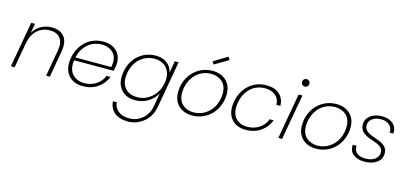

<svg xmlns="http://www.w3.org/2000/svg" viewBox="-79 -1349 4696 2209"><g transform="rotate(15 2268.5 -244.5)"><path d="M453.1 0 508.8 -314.9Q525.9 -412.1 486.1 -463.6Q446.3 -515.1 361.8 -515.1Q277.8 -515.1 216.6 -462.9Q155.3 -410.6 132.8 -309.1L78.1 0H33.2L129.9 -543H174.8L154.8 -429.2Q188.5 -489.7 247.6 -522Q306.6 -554.2 376 -554.2Q422.4 -554.2 458.7 -540.3Q495.1 -526.4 520.8 -497.3Q546.4 -468.3 554.7 -423.6Q563 -378.9 553.2 -317.9L497.1 0Z M980.5 -512.2Q923.3 -512.2 871.8 -488.5Q820.3 -464.8 779.8 -413.3Q739.3 -361.8 724.6 -290H1151.4Q1162.6 -347.2 1154.3 -388.9Q1146 -430.7 1120.1 -458Q1094.2 -485.4 1058.6 -498.8Q1022.9 -512.2 980.5 -512.2ZM1172.4 -178.2Q1140.6 -95.2 1065.9 -43.7Q991.2 7.8 890.6 7.8Q774.4 7.8 713.9 -68.1Q653.3 -144 675.8 -272Q690.9 -356.9 736.3 -420.4Q781.7 -483.9 846.9 -516.8Q912.1 -549.8 988.8 -549.8Q1047.9 -549.8 1093.3 -529.8Q1138.7 -509.8 1164.1 -476.1Q1189.5 -442.4 1198.7 -399.4Q1208 -356.4 1199.7 -309.1Q1194.3 -275.9 1187.5 -254.9H718.8Q702.6 -147 755.1 -88.9Q807.6 -30.8 897.5 -30.8Q976.6 -30.8 1038.1 -70.8Q1099.6 -110.8 1125.5 -178.2Z M1300.8 -272Q1322.8 -398.9 1409.4 -474.4Q1496.1 -549.8 1612.8 -549.8Q1697.8 -549.8 1750.5 -508.3Q1803.2 -466.8 1815.4 -401.9L1840.3 -543H1885.7L1786.6 17.1Q1766.1 129.9 1683.6 198Q1601.1 266.1 1495.6 266.1Q1394 266.1 1335.4 217.3Q1276.9 168.5 1271.5 85H1316.4Q1323.7 149.9 1371.8 188.5Q1419.9 227.1 1502.4 227.1Q1589.8 227.1 1657.5 169.9Q1725.1 112.8 1741.7 17.1L1769.5 -142.1Q1734.4 -76.7 1666.7 -34.4Q1599.1 7.8 1513.7 7.8Q1398.4 7.8 1338.6 -68.8Q1278.8 -145.5 1300.8 -272ZM1792.5 -272Q1811.5 -378.9 1759.8 -445.1Q1708 -511.2 1611.3 -511.2Q1511.7 -511.2 1438.7 -447Q1365.7 -382.8 1346.7 -272Q1327.6 -161.1 1377.2 -96.7Q1426.8 -32.2 1526.4 -32.2Q1623.5 -32.2 1698.5 -97.9Q1773.4 -163.6 1792.5 -272Z M2515.6 -331.1Q2515.6 -262.2 2491.2 -199.7Q2466.8 -137.2 2424.6 -91.6Q2382.3 -45.9 2322 -19Q2261.7 7.8 2193.4 7.8Q2091.8 7.8 2030 -51Q1968.3 -109.9 1968.3 -210.9Q1968.3 -303.2 2009.3 -380.6Q2050.3 -458 2124.8 -503.9Q2199.2 -549.8 2290.5 -549.8Q2391.6 -549.8 2453.6 -491.2Q2515.6 -432.6 2515.6 -331.1ZM2014.6 -213.9Q2014.6 -168.5 2029.3 -132.8Q2043.9 -97.2 2069.6 -75.2Q2095.2 -53.2 2128.2 -42Q2161.1 -30.8 2199.2 -30.8Q2277.3 -30.8 2339.8 -72.3Q2402.3 -113.8 2435.8 -181.6Q2469.2 -249.5 2469.2 -329.1Q2469.2 -374.5 2454.3 -410.2Q2439.5 -445.8 2413.6 -467.8Q2387.7 -489.7 2354.5 -501Q2321.3 -512.2 2283.2 -512.2Q2224.1 -512.2 2173.1 -487.8Q2122.1 -463.4 2087.9 -422.4Q2053.7 -381.3 2034.2 -327.1Q2014.6 -272.9 2014.6 -213.9ZM2423.3 -754.9 2445.3 -720.2 2282.2 -623 2260.3 -654.8Z M2618.2 -272Q2633.3 -356.4 2678.7 -420.2Q2724.1 -483.9 2789.1 -516.8Q2854 -549.8 2930.2 -549.8Q3032.7 -549.8 3088.9 -499Q3145 -448.2 3146 -361.8H3099.1Q3098.6 -431.2 3050.5 -471.7Q3002.4 -512.2 2922.9 -512.2Q2863.3 -512.2 2811 -486.8Q2758.8 -461.4 2718.3 -406Q2677.7 -350.6 2664.1 -272Q2654.3 -210.4 2662.8 -165Q2671.4 -119.6 2696.8 -89.8Q2722.2 -60.1 2758.1 -45.4Q2793.9 -30.8 2837.9 -30.8Q2918 -30.8 2979.2 -70.8Q3040.5 -110.8 3066.9 -181.2H3114.7Q3082.5 -95.7 3007.6 -43.9Q2932.6 7.8 2831.1 7.8Q2715.3 7.8 2655.5 -67.9Q2595.7 -143.6 2618.2 -272Z M3218.8 0 3315.4 -543H3360.4L3263.7 0ZM3390.4 -661.9Q3377.4 -648.9 3359.4 -648.9Q3341.3 -648.9 3328.4 -661.9Q3315.4 -674.8 3315.4 -693.8Q3315.4 -712.9 3328.4 -725.3Q3341.3 -737.8 3359.4 -737.8Q3377.4 -737.8 3390.4 -725.3Q3403.3 -712.9 3403.3 -693.8Q3403.3 -674.8 3390.4 -661.9Z M3990.7 -331.1Q3990.7 -262.2 3966.3 -199.7Q3941.9 -137.2 3899.7 -91.6Q3857.4 -45.9 3797.1 -19Q3736.8 7.8 3668.5 7.8Q3566.9 7.8 3505.1 -51Q3443.4 -109.9 3443.4 -210.9Q3443.4 -303.2 3484.4 -380.6Q3525.4 -458 3599.9 -503.9Q3674.3 -549.8 3765.6 -549.8Q3866.7 -549.8 3928.7 -491.2Q3990.7 -432.6 3990.7 -331.1ZM3489.7 -213.9Q3489.7 -168.5 3504.4 -132.8Q3519 -97.2 3544.7 -75.2Q3570.3 -53.2 3603.3 -42Q3636.2 -30.8 3674.3 -30.8Q3752.4 -30.8 3814.9 -72.3Q3877.4 -113.8 3910.9 -181.6Q3944.3 -249.5 3944.3 -329.1Q3944.3 -374.5 3929.4 -410.2Q3914.6 -445.8 3888.7 -467.8Q3862.8 -489.7 3829.6 -501Q3796.4 -512.2 3758.3 -512.2Q3699.2 -512.2 3648.2 -487.8Q3597.2 -463.4 3563 -422.4Q3528.8 -381.3 3509.3 -327.1Q3489.7 -272.9 3489.7 -213.9Z M4447.3 -144Q4447.3 -74.2 4390.6 -33.2Q4334 7.8 4244.1 7.8Q4160.2 7.8 4110.6 -32Q4061 -71.8 4066.9 -146H4111.8Q4107.4 -92.8 4142.6 -61.3Q4177.7 -29.8 4247.1 -29.8Q4317.9 -29.8 4359.9 -61.5Q4401.9 -93.3 4401.9 -143.1Q4401.9 -165 4392.1 -182.4Q4382.3 -199.7 4366 -211.2Q4349.6 -222.7 4328.1 -231.9Q4306.6 -241.2 4283.2 -249.3Q4259.8 -257.3 4236.1 -266.1Q4212.4 -274.9 4190.9 -286.6Q4169.4 -298.3 4153.1 -313.5Q4136.7 -328.6 4127 -351.3Q4117.2 -374 4117.2 -402.8Q4117.2 -467.8 4171.9 -508.8Q4226.6 -549.8 4309.1 -549.8Q4362.3 -549.8 4404.1 -530.5Q4445.8 -511.2 4467.5 -474.4Q4489.3 -437.5 4482.9 -390.1H4439Q4446.3 -445.8 4407.2 -479.5Q4368.2 -513.2 4305.2 -513.2Q4243.7 -513.2 4202.9 -483.4Q4162.1 -453.6 4162.1 -403.8Q4162.1 -380.4 4171.9 -362.1Q4181.6 -343.8 4198.2 -331.8Q4214.8 -319.8 4236.1 -310.1Q4257.3 -300.3 4281 -292Q4304.7 -283.7 4328.4 -275.1Q4352.1 -266.6 4373.3 -255.1Q4394.5 -243.7 4411.1 -229.2Q4427.7 -214.8 4437.5 -193.1Q4447.3 -171.4 4447.3 -144Z"/></g></svg>

Font: SVN-Poppins ExtraLight
Style: Italic
Weight: 200
Italic angle: -10°
Designer: Ninad Kale (Devanagari), Jonny Pinhorn (Latin)
Foundry: Indian Type Foundry
Version: Version 3.002 2017